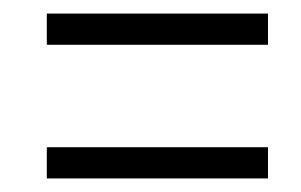

<svg xmlns="http://www.w3.org/2000/svg" viewBox="-20 -359 443 283"><path d="M49 -293V-339H375V-293ZM49 -96V-142H375V-96Z"/></svg>

Font: Smooch Sans SemiBold
Style: Bold
Weight: 600
Designer: Robert E. Leuschke
Foundry: Robert E. Leuschke
Version: Version 1.010; ttfautohint (v1.8.3)